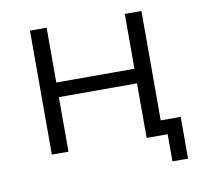

<svg xmlns="http://www.w3.org/2000/svg" viewBox="-70 -558 777 738"><g transform="rotate(-10 319.0 -189.0)"><path d="M93 -484H158V-270H463V-484H528V0H463V-213H158V0H93ZM606 -57V106H545V0H463V-57Z"/></g></svg>

Font: Montserrat Ace
Style: Regular
Weight: 400
Designer: Julieta Ulanovsky
Foundry: Julieta Ulanovsky
Version: Version 1